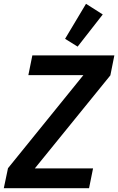

<svg xmlns="http://www.w3.org/2000/svg" viewBox="-35 -989 621 1009"><path d="M433 0H-15L7 -105L403 -594H114L135 -698H566L545 -593L148 -104H454ZM373 -744 307 -785 417 -969 505 -913Z"/></svg>

Font: IBM Plex Sans Condensed SemiBold
Style: Italic
Weight: 600
Width: 3
Italic angle: -11°
Designer: Mike Abbink, Paul van der Laan, Pieter van Rosmalen
Foundry: Bold Monday
Version: Version 1.3